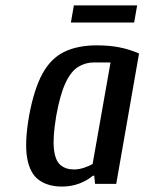

<svg xmlns="http://www.w3.org/2000/svg" viewBox="-20 -677 532 707"><path d="M208 10Q157 10 123.5 -14Q90 -38 80 -95Q70 -152 87 -250Q105 -348 136 -405Q167 -462 216.5 -486Q266 -510 336 -510Q383 -510 420.5 -502.5Q458 -495 492 -480L408 0H330L327 -30H322Q301 -12 271.5 -1Q242 10 208 10ZM252 -53Q271 -53 290 -59.5Q309 -66 321 -73L387 -447H325Q294 -447 267.5 -430.5Q241 -414 221 -371Q201 -328 187 -250Q174 -172 178.5 -129Q183 -86 202.5 -69.5Q222 -53 252 -53ZM241 -594 252 -657H485L474 -594Z"/></svg>

Font: Cuprum Medium
Style: Italic
Weight: 500
Italic angle: -10°
Version: Version 3.000